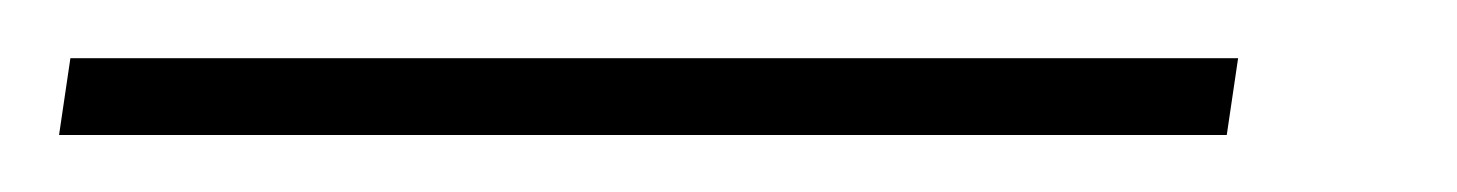

<svg xmlns="http://www.w3.org/2000/svg" viewBox="-76 -20 501 66"><path d="M345.7 26.4H-55.7L-51.8 0H349.6Z"/></svg>

Font: Roboto Thin
Style: Italic
Weight: 250
Italic angle: -12°
Designer: Google
Version: Version 2.134; 2016